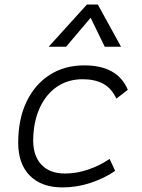

<svg xmlns="http://www.w3.org/2000/svg" viewBox="-20 -815 626 845"><path d="M266.1 -51.3Q316.9 -51.3 368.4 -68.8Q419.9 -86.4 462.4 -115.7L486.8 -63Q439.5 -30.3 378.9 -10.3Q318.4 9.8 254.9 9.8Q162.6 9.8 111.3 -42Q60.1 -93.8 60.1 -186.5Q60.1 -289.6 96.2 -366Q132.3 -442.4 197.8 -484.9Q263.2 -527.3 351.1 -527.3Q497.6 -527.3 542.5 -419.9L492.2 -380.9Q470.7 -426.8 434.1 -446.5Q397.5 -466.3 343.8 -466.3Q278.3 -466.3 229.5 -432.4Q180.7 -398.4 153.6 -337.4Q126.5 -276.4 126 -194.3Q127 -126.5 163.6 -88.9Q200.2 -51.3 266.1 -51.3ZM410.6 -794.9 512.7 -609.4H440.9L378.9 -736.8L271 -609.4H194.3L362.3 -794.9Z"/></svg>

Font: Cascadia Code Light
Style: Italic
Weight: 300
Italic angle: -10°
Monospace: yes
Designer: Aaron Bell
Foundry: Saja Typeworks
Version: Version 2404.023; ttfautohint (v1.8.4)